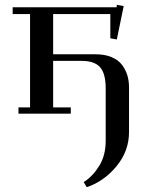

<svg xmlns="http://www.w3.org/2000/svg" viewBox="-20 -469 597 792"><path d="M32.2 -411.1V-439H460.9L461.9 -449.2L490.2 -443.8L461.9 -306.2L435.1 -311V-411.1H199.2V-245.1H374Q412.6 -245.1 440.7 -233.2Q468.8 -221.2 483.6 -200.9Q498.5 -180.7 505.4 -158Q512.2 -135.3 512.2 -108.9V76.2Q512.2 153.8 460.9 216.3Q409.7 278.8 337.9 303.2L325.2 282.2Q362.8 258.3 389.4 215.1Q416 171.9 416 111.8V-104Q416 -165.5 392.8 -191.7Q369.6 -217.8 317.9 -217.8H199.2V-25.9H272V0H56.2V-25.9H104V-411.1Z"/></svg>

Font: Dehuti Alt
Style: Bold
Weight: 700
Version: Version 1.2